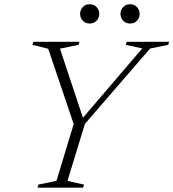

<svg xmlns="http://www.w3.org/2000/svg" viewBox="-20 -862 797 882"><path d="M633.5 -639.5 558 -656 562.5 -670H757L752.5 -656L669.5 -639L370 -293L290 -31L366 -14L361.5 0H152.5L156.5 -14L239.5 -31.5L318.5 -292L201.5 -638L129 -656L133.5 -670H345L341 -656L255.5 -638.5L361 -321ZM392 -754Q372 -754 360 -767.2Q348 -780.5 348 -798Q348 -816 360 -829.2Q372 -842.5 392 -842.5Q412 -842.5 424 -829.2Q436 -816 436 -798Q436 -780.5 424 -767.2Q412 -754 392 -754ZM577.5 -754Q557.5 -754 545.5 -767.2Q533.5 -780.5 533.5 -798Q533.5 -816 545.5 -829.2Q557.5 -842.5 577.5 -842.5Q597.5 -842.5 609.5 -829.2Q621.5 -816 621.5 -798Q621.5 -780.5 609.5 -767.2Q597.5 -754 577.5 -754Z"/></svg>

Font: Newsreader Text Light
Style: Italic
Weight: 300
Italic angle: -17°
Designer: Hugues Gentile
Foundry: Production Type
Version: Version 1.001